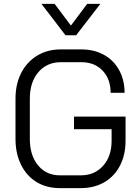

<svg xmlns="http://www.w3.org/2000/svg" viewBox="-20 -963 724 991"><path d="M60 -246V-454Q60 -529 89.5 -586.5Q119 -644 172 -676Q225 -708 294 -708H400Q466 -708 516.5 -680Q567 -652 595 -601Q623 -550 623 -484H551Q551 -555 509.5 -598.5Q468 -642 400 -642H294Q222 -642 178 -590.5Q134 -539 134 -454V-246Q134 -161 176.5 -109.5Q219 -58 289 -58H397Q468 -58 512 -107Q556 -156 556 -236V-296H362V-361H628V-236Q628 -164 599.5 -108.5Q571 -53 518.5 -22.5Q466 8 397 8H289Q220 8 168.5 -23.5Q117 -55 88.5 -113Q60 -171 60 -246ZM194 -943H262L346 -831L430 -943H498L373 -781H318Z"/></svg>

Font: Bai Jamjuree
Style: Regular
Weight: 400
Designer: Katatrad Aksorn Co.,Ltd.
Foundry: Cadson Demak Co.,Ltd.
Version: Version 1.000; ttfautohint (v1.6)